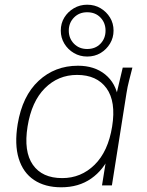

<svg xmlns="http://www.w3.org/2000/svg" viewBox="-20 -787 623 815"><path d="M240 8Q171 8 124.5 -23Q78 -54 59.5 -114Q41 -174 55 -260Q75 -380 144 -444Q213 -508 311 -508Q381 -508 426.5 -471Q472 -434 482 -369H470L501 -500H542Q535 -472 528 -445Q521 -418 517 -392L455 0H413L434 -131H448Q420 -66 367 -29Q314 8 240 8ZM244 -31Q324 -31 381.5 -87.5Q439 -144 456 -250Q473 -356 432 -412.5Q391 -469 307 -469Q227 -469 170.5 -412.5Q114 -356 97 -250Q80 -144 119.5 -87.5Q159 -31 244 -31ZM350 -547Q319 -547 293.5 -562Q268 -577 253 -602Q238 -627 238 -657Q238 -688 253 -712.5Q268 -737 293.5 -752Q319 -767 350 -767Q382 -767 407 -752Q432 -737 447 -712.5Q462 -688 462 -657Q462 -627 447 -602Q432 -577 407 -562Q382 -547 350 -547ZM350 -579Q385 -579 406.5 -601.5Q428 -624 428 -657Q428 -690 406.5 -712.5Q385 -735 350 -735Q316 -735 294 -712.5Q272 -690 272 -657Q272 -624 294 -601.5Q316 -579 350 -579Z"/></svg>

Font: Mulish ExtraLight ExtraLight
Style: Italic
Weight: 250
Italic angle: -9°
Version: Version 3.603